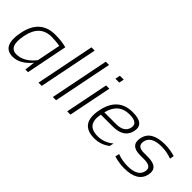

<svg xmlns="http://www.w3.org/2000/svg" viewBox="56 -1423 2147 2147"><g transform="rotate(45 1129.5 -349.0)"><path d="M442.4 -455.1Q378.9 -466.8 310.5 -466.8Q127.4 -466.8 85.4 -255.4Q43.9 -48.8 169.4 -48.8Q288.6 -48.8 386.2 -172.9ZM402.8 0H361.3L376 -122.1Q274.4 0 159.2 0Q-15.6 0 35.2 -254.4Q86.9 -512.7 323.7 -512.7Q427.7 -512.7 501 -491.7Z M759.8 -698.2 620.1 0H568.8L708.5 -698.2Z M986.8 -698.2 847.2 0H795.9L935.5 -698.2Z M1218.8 -698.2 1207 -639.6H1146L1157.7 -698.2ZM1176.8 -512.7 1074.2 0H1022.9L1125.5 -512.7Z M1709 -378.9Q1681.2 -240.2 1500.5 -240.2H1314.9Q1275.9 -43.9 1459.5 -43.9Q1561.5 -43.9 1643.1 -112.3L1633.3 -63.5Q1552.7 0 1450.7 0Q1215.8 0 1268.1 -262.2Q1318.4 -512.7 1549.3 -512.7Q1735.8 -512.7 1709 -378.9ZM1324.2 -286.1H1508.8Q1639.2 -286.1 1658.2 -380.4Q1675.8 -469.7 1540.5 -469.7Q1369.6 -469.7 1324.2 -286.1Z M1760.3 -24.4 1770 -73.2Q1849.6 -43.9 1932.1 -43.9Q2093.8 -43.9 2114.3 -146.5Q2130.9 -229.5 2011.2 -229.5H1947.8Q1786.6 -229.5 1814 -366.2Q1843.3 -512.7 2056.6 -512.7Q2138.7 -512.7 2219.2 -488.3L2209.5 -439.5Q2129.9 -468.8 2047.9 -468.8Q1885.7 -468.8 1865.2 -366.2Q1847.7 -278.3 1957.5 -278.3H2021Q2191.9 -278.3 2165.5 -146.5Q2136.2 0 1923.3 0Q1840.8 0 1760.3 -24.4Z"/></g></svg>

Font: Sansation Light
Style: Light Italic
Weight: 300
Designer: Bernd Montag
Version: Version 1.301